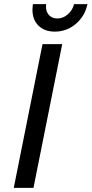

<svg xmlns="http://www.w3.org/2000/svg" viewBox="-20 -915 446 935"><path d="M283 -700 143 0H47L187 -700ZM204 -882Q204 -857 219 -841Q234 -825 259 -825Q287 -825 310 -845Q333 -865 341 -895H406Q393 -835 348.5 -798Q304 -761 247 -761Q197 -761 167.5 -790Q138 -819 138 -868Q138 -877 140 -895H205Q204 -891 204 -882Z"/></svg>

Font: Gontserrat
Style: Italic
Weight: 400
Italic angle: -11.3°
Designer: Julieta Ulanovsky
Foundry: Julieta Ulanovsky
Version: Version 6.001